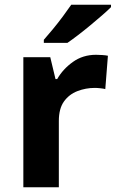

<svg xmlns="http://www.w3.org/2000/svg" viewBox="-20 -786 494 806"><path d="M383 -556Q394 -556 409 -555Q424 -554 433 -552L422 -412Q415 -414 401.5 -415.5Q388 -417 378 -417Q340 -417 305 -403.5Q270 -390 248.5 -360Q227 -330 227 -278V0H78V-546H191L213 -454H220Q244 -496 286 -526Q328 -556 383 -556ZM446 -766V-756Q432 -742 409 -722Q386 -702 359.5 -680Q333 -658 307.5 -638.5Q282 -619 263 -606H164V-619Q180 -637 201.5 -663Q223 -689 243.5 -716.5Q264 -744 279 -766Z"/></svg>

Font: Noto IKEA Arabic
Style: Bold
Weight: 700
Designer: Monotype Design Team
Foundry: Monotype Imaging Inc.
Version: Version 1.200